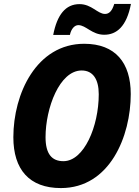

<svg xmlns="http://www.w3.org/2000/svg" viewBox="-20 -948 707 978"><path d="M251 -770H336C343 -803 361 -820 379 -820C418 -820 448 -771 511 -771C574 -771 625 -813 647 -928H562C551 -892 536 -877 515 -877C477 -877 447 -927 385 -927C314 -927 271 -873 251 -770ZM290 10C540 10 646 -255 646 -469C646 -628 568 -725 409 -725C166 -725 48 -471 48 -249C48 -85 129 10 290 10ZM303 -127C244 -127 212 -164 212 -249C212 -397 283 -589 396 -589C453 -589 483 -545 483 -468C483 -304 408 -127 303 -127Z"/></svg>

Font: Noto Sans SemiCondensed ExtraBold
Style: Italic
Weight: 800
Width: 4
Italic angle: -12°
Designer: Monotype Design Team
Foundry: Monotype Imaging Inc.
Version: Version 2.013